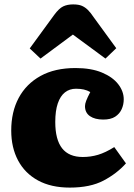

<svg xmlns="http://www.w3.org/2000/svg" viewBox="-20 -838 610 872"><path d="M297 14Q212 14 152.5 -18.5Q93 -51 62 -109.5Q31 -168 31 -245Q31 -330 65 -393.5Q99 -457 164 -493Q229 -529 323 -529Q394 -529 443 -508.5Q492 -488 517 -455.5Q542 -423 542 -387Q542 -363 532.5 -342Q523 -321 503 -308Q483 -295 449 -295Q411 -295 388.5 -310.5Q366 -326 366 -356Q366 -366 371.5 -380.5Q377 -395 390 -420Q376 -428 360.5 -431.5Q345 -435 325 -435Q296 -435 275 -418.5Q254 -402 242.5 -368.5Q231 -335 231 -284Q231 -204 262 -164.5Q293 -125 356 -125Q392 -125 425.5 -135Q459 -145 499 -170L552 -96Q511 -50 450.5 -18Q390 14 297 14ZM164 -572 115 -618 226 -770Q248 -800 267 -809Q286 -818 312 -818Q337 -818 352 -811.5Q367 -805 379.5 -792.5Q392 -780 406 -759L508 -619L459 -572L311 -681Z"/></svg>

Font: Literata ExtraBold
Style: Regular
Weight: 800
Designer: Latin by Veronika Burian and Jose Scaglione. Greek by Irene Vlachou. Cyrillic by Vera Evstafieva.
Foundry: TypeTogether
Version: Version 3.103;gftools[0.9.29]